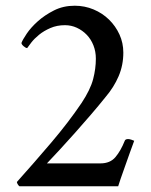

<svg xmlns="http://www.w3.org/2000/svg" viewBox="-20 -651 527 671"><path d="M449 -159Q442 -141 433.5 -116.5Q425 -92 416.5 -68.5Q408 -45 401.5 -26Q395 -7 393 0H48Q45 -2 42 -7Q39 -12 39 -15Q99 -82 159 -152.5Q219 -223 265 -291Q296 -338 305.5 -374.5Q315 -411 315 -446Q315 -471 306.5 -492.5Q298 -514 283 -529.5Q268 -545 248.5 -554Q229 -563 207 -563Q179 -563 156 -553Q133 -543 116.5 -529.5Q100 -516 89.5 -502.5Q79 -489 75 -483Q70 -483 62.5 -489.5Q55 -496 55 -501Q59 -512 73.5 -533.5Q88 -555 112 -576.5Q136 -598 168.5 -614.5Q201 -631 241 -631Q276 -631 307 -618Q338 -605 361 -582.5Q384 -560 397.5 -530.5Q411 -501 411 -467Q411 -423 394.5 -384.5Q378 -346 349 -312Q325 -282 297 -249.5Q269 -217 241.5 -186Q214 -155 188.5 -127.5Q163 -100 144 -80H331Q365 -80 383.5 -102Q402 -124 416 -159Q418 -165 428 -165Q432 -165 438.5 -163Q445 -161 449 -159Z"/></svg>

Font: Vermiglione Medium
Style: Regular
Weight: 500
Version: Version 1.000